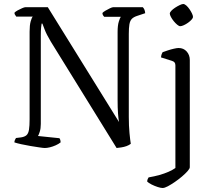

<svg xmlns="http://www.w3.org/2000/svg" viewBox="-20 -740 1070 960"><path d="M204 0Q197 0 177 -3Q157 -6 132.5 -10Q108 -14 86 -19Q64 -24 52 -28Q52 -35 55 -41Q58 -47 60 -50L85 -53Q104 -56 113 -64.5Q122 -73 125 -92Q128 -111 128 -143V-582Q128 -614 133.5 -633.5Q139 -653 144 -657H61Q60 -660 56.5 -664Q53 -668 52 -676Q57 -682 68 -688Q79 -694 90.5 -699Q102 -704 107 -704H219L575 -130Q572 -147 570 -173.5Q568 -200 568 -241V-580Q568 -613 574 -632Q580 -651 584 -656H501Q498 -660 495.5 -663Q493 -666 492 -675Q496 -680 507 -686.5Q518 -693 529.5 -698.5Q541 -704 546 -704H694Q699 -699 702 -692Q705 -685 706 -674L667 -661Q648 -655 639 -645.5Q630 -636 627 -618Q624 -600 624 -570V-155Q624 -111 627.5 -74.5Q631 -38 634 -21Q625 -14 612.5 -9.5Q600 -5 586.5 -3Q573 -1 563 0L234 -532Q212 -569 203 -593Q194 -617 192 -622H188Q187 -616 185.5 -602Q184 -588 184 -562V-120Q184 -98 179 -82Q174 -66 170 -60L277 -49Q279 -47 281 -41.5Q283 -36 283 -28Q273 -20 258.5 -13.5Q244 -7 229.5 -3.5Q215 0 204 0ZM793 200Q784 200 768.5 195Q753 190 738 182.5Q723 175 716 168Q716 161 718.5 155.5Q721 150 723 147Q752 142 777 135Q802 128 822.5 119Q843 110 857 100V-413Q857 -422 853 -427.5Q849 -433 839 -436L785 -453Q786 -463 788.5 -469.5Q791 -476 793 -479Q804 -483 819 -488Q834 -493 849.5 -496.5Q865 -500 873 -500Q898 -500 913.5 -482.5Q929 -465 929 -440V96Q929 103 918 115.5Q907 128 890 142.5Q873 157 854 170Q835 183 819 191.5Q803 200 793 200ZM881 -609Q875 -609 866 -616.5Q857 -624 848.5 -634.5Q840 -645 834.5 -655.5Q829 -666 829 -672Q829 -678 836.5 -686Q844 -694 855.5 -701.5Q867 -709 878.5 -714.5Q890 -720 896 -720Q903 -720 911.5 -712.5Q920 -705 927.5 -694Q935 -683 940 -672.5Q945 -662 945 -655Q945 -650 938 -642Q931 -634 920.5 -626.5Q910 -619 899 -614Q888 -609 881 -609Z"/></svg>

Font: Texturina 12pt ExtraLight
Style: Regular
Weight: 250
Designer: Guillermo Torres Carreño
Foundry: Omnibus-Type
Version: Version 1.002